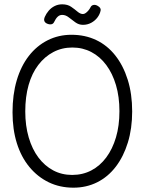

<svg xmlns="http://www.w3.org/2000/svg" viewBox="-20 -855 669 889"><path d="M320 14Q257 14 205.5 -11Q154 -36 116 -82Q78 -128 58 -192Q38 -256 38 -335Q38 -417 57.5 -483Q77 -549 113.5 -596Q150 -643 200.5 -668.5Q251 -694 311 -694Q374 -694 425.5 -669.5Q477 -645 514 -598Q551 -551 571.5 -485.5Q592 -420 592 -339Q592 -260 572 -195Q552 -130 516 -83Q480 -36 430 -11Q380 14 320 14ZM314 -45Q363 -45 403 -66Q443 -87 472 -126Q501 -165 517 -219Q533 -273 533 -340Q533 -407 517 -461Q501 -515 472 -554Q443 -593 403 -614Q363 -635 315 -635Q267 -635 227 -614Q187 -593 157.5 -554.5Q128 -516 112.5 -461.5Q97 -407 97 -339Q97 -273 113 -218.5Q129 -164 158 -125.5Q187 -87 226.5 -66Q266 -45 314 -45ZM268 -835Q293 -835 309.5 -823.5Q326 -812 339 -801Q352 -790 364 -790Q370 -790 376.5 -794.5Q383 -799 389 -806Q395 -813 399 -821Q403 -830 412.5 -832Q422 -834 432 -828Q441 -823 444 -817.5Q447 -812 446 -807Q443 -790 431.5 -774.5Q420 -759 402.5 -749.5Q385 -740 364 -740Q345 -740 329 -751.5Q313 -763 298.5 -774.5Q284 -786 268 -786Q256 -786 247 -777.5Q238 -769 230 -752Q226 -744 217 -742.5Q208 -741 197 -746Q187 -751 185 -759Q183 -767 187 -776Q194 -792 205.5 -805.5Q217 -819 233 -827Q249 -835 268 -835Z"/></svg>

Font: Fredoka SemiCondensed Light
Style: Regular
Weight: 300
Width: 4
Designer: Ben Nathan
Foundry: Milena B. Brandão, Ben Nathan
Version: Version 2.001